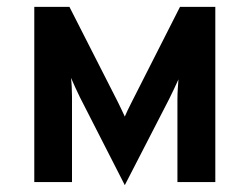

<svg xmlns="http://www.w3.org/2000/svg" viewBox="-20 -531 728 560"><path d="M344 9 213 -247.5Q206.5 -261 200 -275Q193.5 -289 187 -304Q188.5 -292.5 189.2 -278Q190 -263.5 190 -250V0H80V-511H182.5L324 -233Q330.5 -219.5 335.5 -209.2Q340.5 -199 344 -191Q347.5 -199 352.2 -209.2Q357 -219.5 364 -233L505 -511H608V0H497.5V-241Q497.5 -255 498.5 -271.5Q499.5 -288 500.5 -299.5Q494 -285 487.2 -270.8Q480.5 -256.5 473.5 -242.5Z"/></svg>

Font: Overpass SemiBold
Style: Regular
Weight: 600
Designer: Delve Withrington, Dave Bailey, Thomas Jockin
Foundry: Delve Fonts LLC
Version: Version 4.000